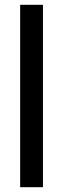

<svg xmlns="http://www.w3.org/2000/svg" viewBox="-20 -780 262 800"><path d="M159 0H64V-760H159Z"/></svg>

Font: Noto Sans Gurmukhi ExtraCondensed Medium
Style: Regular
Weight: 500
Width: 2
Designer: Jelle Bosma - Monotype Design Team
Foundry: Monotype Imaging Inc.
Version: Version 2.004; ttfautohint (v1.8.4.7-5d5b)